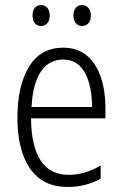

<svg xmlns="http://www.w3.org/2000/svg" viewBox="-20 -731 485 761"><path d="M230 -542Q288 -542 325.5 -509.5Q363 -477 380.5 -422.5Q398 -368 398 -303V-262H103Q104 -152 141 -95Q178 -38 252 -38Q316 -38 379 -75V-23Q350 -7 318 1.5Q286 10 248 10Q180 10 136 -24Q92 -58 70.5 -120Q49 -182 49 -264Q49 -391 95 -466.5Q141 -542 230 -542ZM230 -495Q175 -495 142.5 -448Q110 -401 105 -307H345Q345 -359 333 -402Q321 -445 295.5 -470Q270 -495 230 -495ZM109 -670Q109 -689 118 -700Q127 -711 143 -711Q158 -711 167.5 -700Q177 -689 177 -670Q177 -650 167.5 -639Q158 -628 143 -628Q127 -628 118 -639Q109 -650 109 -670ZM271 -670Q271 -689 280.5 -700Q290 -711 305 -711Q320 -711 330 -700Q340 -689 340 -670Q340 -650 330.5 -639Q321 -628 305 -628Q290 -628 280.5 -639Q271 -650 271 -670Z"/></svg>

Font: Noto Sans Gujarati UI Condensed Light
Style: Regular
Weight: 300
Width: 3
Designer: Jelle Bosma - Monotype Design Team, Universal Thirst
Foundry: Monotype Imaging Inc.
Version: Version 2.106; ttfautohint (v1.8.4.7-5d5b)